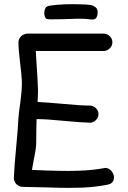

<svg xmlns="http://www.w3.org/2000/svg" viewBox="-20 -908 619 930"><path d="M197.3 -828.1Q194.3 -834 194.3 -843.8Q194.3 -854.5 198.2 -864.3Q201.2 -873 209 -877Q219.7 -881.8 257.8 -884.8Q294.9 -887.7 323.2 -887.7Q411.1 -887.7 426.8 -881.8Q453.1 -872.1 453.1 -850.6Q453.1 -840.8 451.2 -833Q446.3 -813.5 429.7 -813.5Q414.1 -813.5 407.2 -815.4Q397.5 -817.4 352.5 -817.4Q348.6 -817.4 339.8 -816.9Q331.1 -816.4 326.2 -816.4Q281.2 -814.5 238.3 -814.5H223.6Q209 -814.5 205.1 -816.4Q200.2 -819.3 197.3 -828.1ZM486.3 -745.1Q502 -743.2 513.2 -731Q524.4 -718.8 524.4 -703.1Q524.4 -687.5 513.2 -675.3Q502 -663.1 486.3 -661.1H153.3Q154.3 -632.8 157.2 -596.7Q162.1 -529.3 163.1 -492.2Q163.1 -483.4 164.1 -472.7Q164.1 -448.2 162.1 -414.1Q205.1 -412.1 280.3 -405.3Q372.1 -396.5 418.9 -396.5Q434.6 -394.5 445.8 -382.8Q457 -371.1 457 -355.5Q457 -339.8 445.8 -327.6Q434.6 -315.4 418.9 -313.5Q375 -314.5 283.2 -323.2Q204.1 -331.1 157.2 -331.1Q156.2 -312.5 156.2 -291Q155.3 -229.5 155.3 -210.9Q154.3 -183.6 142.6 -128.9Q137.7 -104.5 134.8 -85Q165 -84 209 -82Q266.6 -80.1 313.5 -80.1Q338.9 -80.1 361.3 -81.1Q424.8 -83 479.5 -92.8Q484.4 -93.8 489.3 -94.7Q506.8 -94.7 519.5 -80.1Q531.2 -66.4 532.2 -49.8Q532.2 -44.9 531.2 -40Q526.4 -18.6 502 -13.7Q443.4 -2 377 1Q347.7 2 311.5 2Q267.6 2 214.8 0Q118.2 -2.9 88.9 -2.9Q78.1 -2.9 68.4 -8.8Q58.6 -14.6 53.2 -23.9Q47.9 -33.2 46.9 -43.9Q48.8 -94.7 58.1 -192.4Q67.4 -290 69.3 -335.9Q70.3 -357.4 79.1 -417Q85.9 -468.8 85.9 -502.9Q85.9 -507.8 85.9 -512.7Q85 -542 77.1 -606Q69.3 -669.9 69.3 -704.1Q70.3 -720.7 82.5 -732.4Q94.7 -744.1 111.3 -745.1Z"/></svg>

Font: sage sans
Style: Regular
Weight: 400
Version: Version 001.032